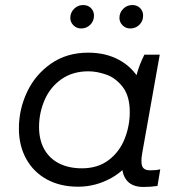

<svg xmlns="http://www.w3.org/2000/svg" viewBox="-20 -737 711 762"><path d="M467 -115 491 -113 518 -423Q519 -428 523 -443Q533 -480 553 -520H614L544 -127Q538 -91 545 -76Q552 -61 576 -61Q599 -61 616 -65L605 1Q578 5 549 5Q500 5 479 -26.5Q458 -58 467 -115ZM564 -301Q564 -204 524.5 -135Q485 -66 422.5 -31Q360 4 290 4Q219 4 166 -25Q113 -54 84 -106.5Q55 -159 55 -227Q55 -303 87.5 -372Q120 -441 182.5 -484.5Q245 -528 330 -528Q400 -528 453 -499Q506 -470 535 -418Q564 -366 564 -301ZM135 -233Q135 -182 155.5 -145Q176 -108 214.5 -88.5Q253 -69 305 -69Q368 -69 411 -101.5Q454 -134 474.5 -185.5Q495 -237 495 -292Q495 -356 467 -392Q439 -428 401.5 -441Q364 -454 331 -454Q268 -454 223.5 -422.5Q179 -391 157 -340Q135 -289 135 -233ZM259 -666Q259 -687 274 -702Q289 -717 310 -717Q329 -717 341 -705Q353 -693 353 -675Q353 -653 338 -638.5Q323 -624 302 -624Q284 -624 271.5 -636.5Q259 -649 259 -666ZM454 -666Q454 -687 469 -702Q484 -717 505 -717Q524 -717 536 -705Q548 -693 548 -675Q548 -653 533 -638.5Q518 -624 497 -624Q479 -624 466.5 -636.5Q454 -649 454 -666Z"/></svg>

Font: Fixel Italic Variable Display Thin
Style: Italic
Weight: 100
Italic angle: -10°
Designer: AlfaBravo + MacPaw
Foundry: Kyrylo Tkachov, Marchela Mozhyna, Serhii Makarenko, Maria Weinstein, Zakhar Kryvoshyya
Version: Version 1.210;Glyphs 3.2 (3217)